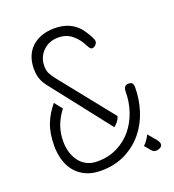

<svg xmlns="http://www.w3.org/2000/svg" viewBox="-136 -846 872 961"><g transform="rotate(-20 300.0 -365.0)"><path d="M517 -82 555 -37Q560 -30 562.5 -24.5Q565 -19 565 -14Q565 -2 554 4Q543 10 532 10Q524 10 518.5 7Q513 4 508 -2L482 -33Q493 -43 502 -56Q511 -69 517 -82ZM375 -172 127 -489Q113 -507 104.5 -529.5Q96 -552 96 -584Q96 -620 107.5 -649Q119 -678 140.5 -698Q162 -718 192.5 -729Q223 -740 261 -740Q294 -740 320 -732Q346 -724 365.5 -709.5Q385 -695 399.5 -675Q414 -655 426 -632Q431 -621 432.5 -617Q434 -613 434 -610Q434 -605 431.5 -599.5Q429 -594 425 -590Q421 -586 416 -583.5Q411 -581 406 -581Q401 -581 396 -586Q391 -591 384 -605Q367 -640 337 -665Q307 -690 263 -690Q214 -690 182 -658Q150 -626 150 -579Q150 -554 159 -537.5Q168 -521 182 -503L409 -219Q404 -203 396.5 -193.5Q389 -184 375 -172ZM165 -348Q138 -313 124 -275Q110 -237 110 -192Q110 -159 119 -131Q128 -103 144.5 -82.5Q161 -62 184.5 -51Q208 -40 238 -40Q297 -40 344 -63.5Q391 -87 423 -126Q455 -165 472 -215.5Q489 -266 489 -320Q489 -337 496 -345Q503 -353 514 -353Q531 -353 536 -345Q541 -337 541 -325Q541 -262 522 -201.5Q503 -141 464.5 -94Q426 -47 369.5 -18.5Q313 10 238 10Q194 10 160.5 -5Q127 -20 104.5 -46.5Q82 -73 71 -109Q60 -145 60 -186Q60 -254 79 -302Q98 -350 132 -390Z"/></g></svg>

Font: Maple Mono Thin
Style: Regular
Weight: 250
Monospace: yes
Designer: subframe7536
Version: Version 7.000